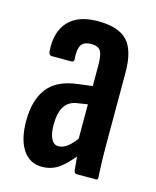

<svg xmlns="http://www.w3.org/2000/svg" viewBox="-84 -556 504 621"><g transform="rotate(15 168.5 -245.0)"><path d="M229 0Q222 0 220 -10Q218 -27 216 -53.5Q214 -80 214 -99L206 -108V-358Q206 -393 198 -406Q190 -419 166 -419Q142 -419 133 -404.5Q124 -390 127 -358Q128 -348 118 -348H54Q43 -348 42 -360Q37 -425 69.5 -460.5Q102 -496 169 -496Q237 -496 267 -464.5Q297 -433 297 -358V-123Q297 -81 298 -54Q299 -27 300 -11Q302 0 294 0ZM114 6Q73 6 50 -28.5Q27 -63 27 -125Q27 -194 58 -234.5Q89 -275 160 -283L215 -290L214 -229L176 -223Q145 -220 130.5 -198Q116 -176 116 -136Q116 -105 124.5 -88.5Q133 -72 149 -72Q164 -72 180 -84.5Q196 -97 219 -130L225 -67Q194 -27 169.5 -10.5Q145 6 114 6Z"/></g></svg>

Font: Sofia Sans Extra Condensed SemiBold
Style: Regular
Weight: 600
Designer: Botio Nikoltchev, Ani Petrova
Foundry: lettersoup
Version: Version 4.101